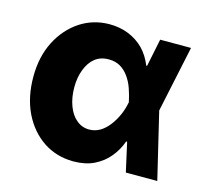

<svg xmlns="http://www.w3.org/2000/svg" viewBox="-86 -653 828 763"><g transform="rotate(15 327.5 -271.0)"><path d="M274.9 11.2Q205.1 10.3 151.9 -25.4Q97.7 -62 66.9 -125.5Q36.1 -189.5 36.1 -272.9Q36.1 -356 68.4 -418.9Q100.1 -481 155.3 -517.6Q209.5 -552.7 275.9 -552.7Q318.4 -552.7 354.5 -538.1Q391.1 -522.9 417 -496.6Q442.9 -469.7 458 -431.6H507.8L553.7 -273.9L619.1 0H489.7L428.7 -273.9Q424.3 -297.4 414.1 -327.1Q405.3 -352.5 390.6 -373Q375.5 -394 356 -405.3Q335.4 -417 309.1 -417Q274.4 -417 252 -398.9Q229.5 -381.3 216.8 -348.1Q204.1 -315.4 204.1 -274.9Q204.1 -232.4 216.8 -198.7Q229.5 -164.6 252 -146.5Q274.4 -127.4 304.2 -127.4Q328.6 -127.4 349.6 -140.1Q369.6 -152.3 386.2 -174.3Q402.3 -195.8 413.1 -220.7Q422.9 -242.7 428.7 -271.5L484.9 -545.4H611.8L553.7 -271.5L507.8 -119.6H459Q445.8 -82.5 421.4 -53.2Q397.9 -24.4 360.4 -5.9Q324.7 11.2 274.9 11.2Z"/></g></svg>

Font: My Font
Style: Regular
Weight: 500
Designer: Rasmus Andersson
Foundry: rsms
Version: Version 0.001